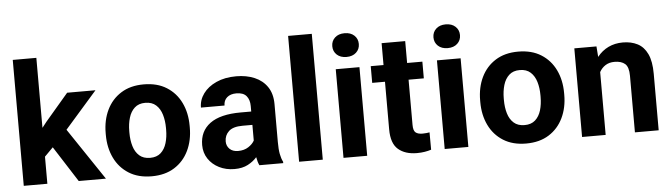

<svg xmlns="http://www.w3.org/2000/svg" viewBox="-47 -940 3986 1140"><g transform="rotate(-5 1945.5 -370.0)"><path d="M382.3 0 246.1 -212.9 195.3 -161.6V0H54.7V-750.5H195.3V-333.5L222.2 -367.7L359.4 -528.3H528.3L336.4 -309.6L544.4 0Z M566.4 -258.8V-269Q566.4 -346.2 595.7 -407Q625 -467.8 680.7 -502.9Q736.3 -538.1 815.9 -538.1Q896.5 -538.1 952.4 -502.9Q1008.3 -467.8 1037.6 -407Q1066.9 -346.2 1066.9 -269V-258.8Q1066.9 -182.1 1037.6 -121.3Q1008.3 -60.5 952.6 -25.4Q897 9.8 816.9 9.8Q736.8 9.8 680.9 -25.4Q625 -60.5 595.7 -121.3Q566.4 -182.1 566.4 -258.8ZM707 -269V-258.8Q707 -214.8 717.8 -179Q728.5 -143.1 752.7 -121.6Q776.9 -100.1 816.9 -100.1Q856.4 -100.1 880.4 -121.6Q904.3 -143.1 915 -179Q925.8 -214.8 925.8 -258.8V-269Q925.8 -312 915 -348.1Q904.3 -384.3 880.1 -406.2Q856 -428.2 815.9 -428.2Q776.4 -428.2 752.4 -406.2Q728.5 -384.3 717.8 -348.1Q707 -312 707 -269Z M1459 0Q1449.7 -19 1444.3 -49.3Q1423.3 -24.9 1390.6 -7.6Q1357.9 9.8 1310.1 9.8Q1259.8 9.8 1219 -10.7Q1178.2 -31.2 1154.5 -66.9Q1130.9 -102.5 1130.9 -148.4Q1130.9 -231.4 1192.4 -276.6Q1253.9 -321.8 1375.5 -321.8H1438.5V-354.5Q1438.5 -392.1 1419.7 -414.6Q1400.9 -437 1359.9 -437Q1324.2 -437 1304 -419.2Q1283.7 -401.4 1283.7 -371.1H1143.1Q1143.1 -416.5 1170.7 -454.3Q1198.2 -492.2 1248.8 -515.1Q1299.3 -538.1 1367.7 -538.1Q1428.7 -538.1 1476.8 -517.6Q1524.9 -497.1 1552.5 -456.1Q1580.1 -415 1580.1 -353.5V-127.4Q1580.1 -84 1585.4 -56.2Q1590.8 -28.3 1601.1 -8.3V0ZM1340.8 -95.2Q1377 -95.2 1402.3 -111.8Q1427.7 -128.4 1438.5 -148.9V-242.2H1379.4Q1323.2 -242.2 1297.6 -218.3Q1272 -194.3 1272 -158.2Q1272 -130.9 1290.5 -113Q1309.1 -95.2 1340.8 -95.2Z M1836.9 -750V0H1695.8V-750Z M1951.7 -666Q1951.7 -696.8 1973.1 -716.8Q1994.6 -736.8 2030.8 -736.8Q2066.9 -736.8 2088.4 -716.8Q2109.9 -696.8 2109.9 -666Q2109.9 -635.3 2088.4 -615.2Q2066.9 -595.2 2030.8 -595.2Q1994.6 -595.2 1973.1 -615.2Q1951.7 -635.3 1951.7 -666ZM2101.6 -528.3V0H1960.4V-528.3Z M2476.6 -528.3V-428.7H2385.7V-159.2Q2385.7 -125 2399.4 -113.8Q2413.1 -102.5 2440.9 -102.5Q2454.1 -102.5 2464.4 -103.8Q2474.6 -105 2482.4 -106.4L2482.9 -2.9Q2464.8 2.9 2443.8 6.3Q2422.9 9.8 2397.5 9.8Q2327.6 9.8 2286.4 -25.6Q2245.1 -61 2245.1 -145V-428.7H2168.9V-528.3H2245.1V-658.7H2385.7V-528.3Z M2554.7 -666Q2554.7 -696.8 2576.2 -716.8Q2597.7 -736.8 2633.8 -736.8Q2669.9 -736.8 2691.4 -716.8Q2712.9 -696.8 2712.9 -666Q2712.9 -635.3 2691.4 -615.2Q2669.9 -595.2 2633.8 -595.2Q2597.7 -595.2 2576.2 -615.2Q2554.7 -635.3 2554.7 -666ZM2704.6 -528.3V0H2563.5V-528.3Z M2798.3 -258.8V-269Q2798.3 -346.2 2827.6 -407Q2856.9 -467.8 2912.6 -502.9Q2968.3 -538.1 3047.9 -538.1Q3128.4 -538.1 3184.3 -502.9Q3240.2 -467.8 3269.5 -407Q3298.8 -346.2 3298.8 -269V-258.8Q3298.8 -182.1 3269.5 -121.3Q3240.2 -60.5 3184.6 -25.4Q3128.9 9.8 3048.8 9.8Q2968.8 9.8 2912.8 -25.4Q2856.9 -60.5 2827.6 -121.3Q2798.3 -182.1 2798.3 -258.8ZM2939 -269V-258.8Q2939 -214.8 2949.7 -179Q2960.4 -143.1 2984.6 -121.6Q3008.8 -100.1 3048.8 -100.1Q3088.4 -100.1 3112.3 -121.6Q3136.2 -143.1 3147 -179Q3157.7 -214.8 3157.7 -258.8V-269Q3157.7 -312 3147 -348.1Q3136.2 -384.3 3112.1 -406.2Q3087.9 -428.2 3047.9 -428.2Q3008.3 -428.2 2984.4 -406.2Q2960.4 -384.3 2949.7 -348.1Q2939 -312 2939 -269Z M3612.8 -427.7Q3581.1 -427.7 3558.6 -413.3Q3536.1 -398.9 3522.9 -374.5V0H3382.3V-528.3H3514.2L3519 -465.3Q3546.4 -500.5 3585.2 -519.3Q3624 -538.1 3671.9 -538.1Q3721.7 -538.1 3759.3 -518.8Q3796.9 -499.5 3817.9 -455.3Q3838.9 -411.1 3838.9 -336.9V0H3697.3V-337.4Q3697.3 -389.6 3675.3 -408.7Q3653.3 -427.7 3612.8 -427.7Z"/></g></svg>

Font: Vazirmatn UI FD
Style: Bold
Weight: 700
Designer: Saber Rastikerdar
Foundry: Saber Rastikerdar
Version: Version 33.003